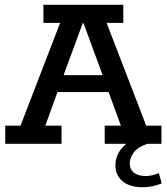

<svg xmlns="http://www.w3.org/2000/svg" viewBox="-20 -603 699 805"><path d="M2 0V-76H66L232 -507H162V-583H497V-507H427L593 -76H657V0H419V-76H487L425 -245L458 -217H203L231 -245L170 -76H238V0ZM237 -262 220 -288H435L420 -262L330 -506H327ZM577 182Q524 182 494 157Q464 132 464 90Q464 49 491.5 17.5Q519 -14 570 -30L598 0Q558 13 541 36Q524 59 524 82Q524 108 542.5 121.5Q561 135 590 135Q605 135 618 132Q631 129 646 123L658 166Q638 174 618.5 178Q599 182 577 182Z"/></svg>

Font: Rokkitt SemiBold Medium
Style: Regular
Weight: 500
Version: Version 3.103